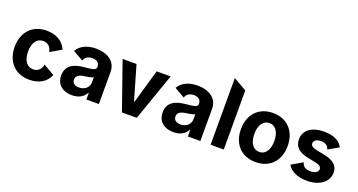

<svg xmlns="http://www.w3.org/2000/svg" viewBox="-45 -1414 3864 2073"><g transform="rotate(20 1887.5 -377.5)"><path d="M306.8 10.7C421.5 10.7 502.5 -42.6 535.2 -126.4L407.7 -199.9C398.8 -141.7 360.4 -109 308.6 -109C237.9 -109 192.1 -168.3 192.1 -272.7C192.1 -375.7 238.3 -434.7 308.6 -434.7C364 -434.7 399.5 -398.1 407.7 -343.8L534.8 -417.3C501.8 -501.1 418.7 -552.6 306.1 -552.6C140.6 -552.6 38.4 -437.9 38.4 -270.6C38.4 -104.8 138.8 10.7 306.8 10.7Z M616.1 -152.3C616.1 -44.4 693.2 10.3 797.2 10.3C877.8 10.3 930 -24.9 956.7 -75.6H960.9V0H1104.4V-367.9C1104.4 -497.9 994.3 -552.6 872.9 -552.6C769.2 -552.6 693.9 -513.5 656.6 -447.4L775.2 -379.3C785.5 -415.5 817.8 -442.1 872.2 -442.1C923.7 -442.1 953.1 -416.2 953.1 -371.4V-369.3C953.1 -334.2 915.8 -329.5 821 -320.3C713.1 -310.4 616.1 -274.1 616.1 -152.3ZM849.1 -228.3C882.1 -233 936.1 -240.8 954.2 -252.8V-195C954.2 -137.8 907 -94.1 840.6 -94.1C794 -94.1 760.7 -115.8 760.7 -157.3C760.7 -199.9 795.8 -220.9 849.1 -228.3Z M1369.3 0H1539.8L1730.5 -545.5H1570.3L1457.4 -155.2H1451.7L1338.4 -545.5H1178.6Z M1782.3 -152.3C1782.3 -44.4 1859.4 10.3 1963.4 10.3C2044 10.3 2096.2 -24.9 2122.9 -75.6H2127.1V0H2270.6V-367.9C2270.6 -497.9 2160.5 -552.6 2039.1 -552.6C1935.4 -552.6 1860.1 -513.5 1822.8 -447.4L1941.4 -379.3C1951.7 -415.5 1984 -442.1 2038.4 -442.1C2089.8 -442.1 2119.3 -416.2 2119.3 -371.4V-369.3C2119.3 -334.2 2082 -329.5 1987.2 -320.3C1879.3 -310.4 1782.3 -274.1 1782.3 -152.3ZM2015.3 -228.3C2048.3 -233 2102.3 -240.8 2120.4 -252.8V-195C2120.4 -137.8 2073.2 -94.1 2006.7 -94.1C1960.2 -94.1 1926.8 -115.8 1926.8 -157.3C1926.8 -199.9 1962 -220.9 2015.3 -228.3Z M2539.4 -678.6 2388.1 -766V0H2539.4Z M2638.1 -270.6C2638.1 -102.6 2741.1 10.7 2906.6 10.7C3072.1 10.7 3175.1 -102.6 3175.1 -270.6C3175.1 -439.6 3072.1 -552.6 2906.6 -552.6C2741.1 -552.6 2638.1 -439.6 2638.1 -270.6ZM2791.9 -271.7C2791.9 -366.8 2831 -437.1 2907.3 -437.1C2982.2 -437.1 3021.3 -366.8 3021.3 -271.7C3021.3 -176.5 2982.2 -106.5 2907.3 -106.5C2831 -106.5 2791.9 -176.5 2791.9 -271.7Z M3421.9 -226.9 3516.3 -208.1C3563.9 -198.5 3585.6 -181.1 3586.3 -153.8C3585.6 -121.4 3550.4 -98.4 3497.5 -98.4C3443.5 -98.4 3407.7 -121.4 3398.4 -165.8L3271.3 -92.3C3307.9 -27.3 3386 10.7 3497.2 10.7C3638.5 10.7 3739.7 -61.4 3740.1 -169C3739.7 -247.9 3688.2 -295.1 3582.4 -316.8L3483.7 -336.6C3432.9 -347.7 3414.1 -365.1 3414.4 -391.3C3414.1 -424 3451 -445.3 3497.9 -445.3C3550.4 -445.3 3581.7 -416.5 3589.1 -381.4L3708.8 -450.6C3675.8 -514.9 3602.6 -552.6 3495.4 -552.6C3355.8 -552.6 3263.8 -487.9 3264.2 -382.8C3263.8 -301.1 3315.3 -248.2 3421.9 -226.9Z"/></g></svg>

Font: Inter-Hewn
Style: Bold
Weight: 700
Designer: Rasmus Andersson
Foundry: rsms
Version: Version 3.012;git-f93a4a705